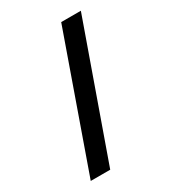

<svg xmlns="http://www.w3.org/2000/svg" viewBox="-174 -786 793 888"><g transform="rotate(-30 222.5 -342.5)"><path d="M294.9 -694.8H399.9L149.9 9.8H45.9Z"/></g></svg>

Font: D-DIN Exp
Style: DINExp-Bold
Weight: 700
Width: 7
Designer: Charles Nix
Foundry: Datto Inc.
Version: Version 1.00